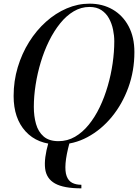

<svg xmlns="http://www.w3.org/2000/svg" viewBox="-20 -780 755 1050"><path d="M300 10Q185 10 119.8 -61.5Q54.5 -133 54.5 -255Q54.5 -337 77 -412Q99.5 -487 139.2 -550.5Q179 -614 231.5 -661Q284 -708 344.8 -734Q405.5 -760 469.5 -760Q541 -760 596.5 -727.8Q652 -695.5 683.5 -636Q715 -576.5 715 -495Q715 -392.5 681.8 -301.2Q648.5 -210 590.8 -140Q533 -70 458.2 -30Q383.5 10 300 10ZM425 250Q328.5 250 281 223.5Q233.5 197 226.8 141.8Q220 86.5 245 0Q272.5 4.5 302.5 4.5Q332.5 4.5 360.5 0Q342 68 338.5 112.8Q335 157.5 344.5 183.2Q354 209 374.8 219.8Q395.5 230.5 425 230.5ZM300 -8Q348.5 -8 390 -32Q431.5 -56 465.5 -98Q499.5 -140 525.5 -194.2Q551.5 -248.5 569.2 -309.8Q587 -371 596 -433.8Q605 -496.5 605 -554.5Q605 -585.5 598.2 -618.2Q591.5 -651 576.2 -679Q561 -707 534.8 -724.5Q508.5 -742 469.5 -742Q423.5 -742 383 -718Q342.5 -694 308.8 -652Q275 -610 248.2 -555.8Q221.5 -501.5 203 -440.2Q184.5 -379 174.8 -316.2Q165 -253.5 165 -195.5Q165 -144.5 177 -102Q189 -59.5 218.5 -33.8Q248 -8 300 -8Z"/></svg>

Font: Bodoni Moda SC
Style: Italic
Weight: 400
Italic angle: -13°
Designer: Owen Earl
Foundry: indestructible type
Version: Version 2.005